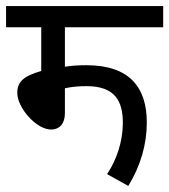

<svg xmlns="http://www.w3.org/2000/svg" viewBox="-20 -642 558 633"><path d="M194 -552H518V-622H0V-552H116V-408C57 -391 37 -372 37 -336C37 -286 100 -215 148 -215C178 -215 194 -236 194 -269V-351C217 -356 240 -358 265 -358C359 -358 385 -309 385 -237C385 -175 364 -114 333 -68L403 -29C444 -96 464 -167 464 -238C464 -353 408 -427 265 -427C242 -427 218 -426 194 -422Z"/></svg>

Font: Noto Sans SemiCondensed
Style: Italic
Weight: 400
Width: 4
Italic angle: -12°
Designer: Monotype Design Team
Foundry: Monotype Imaging Inc.
Version: Version 2.013